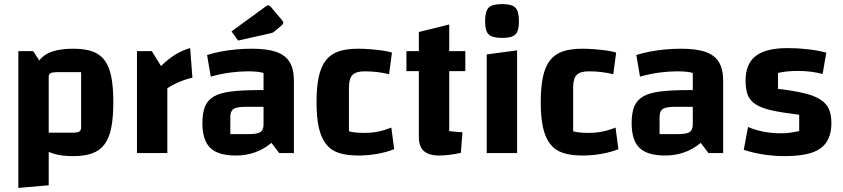

<svg xmlns="http://www.w3.org/2000/svg" viewBox="-20 -751 4135 942"><path d="M339 15Q280 15 239 2Q198 -11 174.5 -41.5Q151 -72 140.5 -123Q130 -174 130 -250Q130 -325 140.5 -376Q151 -427 174.5 -456.5Q198 -486 239 -499Q280 -512 339 -512Q395 -512 432.5 -499Q470 -486 493 -455.5Q516 -425 526 -374.5Q536 -324 536 -250Q536 -176 526 -125Q516 -74 493 -43Q470 -12 432 1.5Q394 15 339 15ZM219 -100H335Q360 -100 369 -105.5Q378 -111 378 -127V-397H262Q238 -397 228.5 -392Q219 -387 219 -373ZM70 171V-500H143L219 -383V158Z M725 -500 770 -427Q807 -463 841.5 -484Q876 -505 913 -515L924 -370Q905 -366 881.5 -357.5Q858 -349 836.5 -338.5Q815 -328 801 -318V0H652V-500Z M1137 12Q1050 12 1011.5 -25.5Q973 -63 973 -147Q973 -196 985.5 -227.5Q998 -259 1028 -277Q1058 -295 1112.5 -302Q1167 -309 1251 -309H1303V-227H1185Q1142 -227 1126 -216.5Q1110 -206 1110 -177V-93H1199Q1242 -93 1257.5 -103Q1273 -113 1273 -141V-393Q1247 -401 1197 -401Q1155 -401 1109.5 -395Q1064 -389 1014 -375L996 -481Q1027 -491 1063.5 -498Q1100 -505 1139 -508.5Q1178 -512 1216 -512Q1290 -512 1335 -496.5Q1380 -481 1401 -446.5Q1422 -412 1422 -355V0H1350L1312 -50Q1238 12 1137 12ZM1148 -552 1116 -597 1286 -721Q1292 -725 1296 -725Q1302 -725 1309 -717L1362 -654Q1370 -645 1370 -640Q1370 -633 1360 -625L1328 -598Q1323 -593 1318 -591Q1313 -589 1304 -587Z M1737 12Q1680 12 1641.5 -1Q1603 -14 1579 -45Q1555 -76 1544 -126Q1533 -176 1533 -250Q1533 -324 1544 -374.5Q1555 -425 1579 -455.5Q1603 -486 1642 -499Q1681 -512 1737 -512Q1765 -512 1796.5 -509.5Q1828 -507 1856.5 -503Q1885 -499 1903 -493L1889 -387Q1860 -394 1830.5 -397.5Q1801 -401 1769 -401Q1726 -401 1709 -383Q1692 -365 1692 -322V-107Q1718 -99 1769 -99Q1802 -99 1833 -105Q1864 -111 1900 -125L1914 -19Q1876 -4 1830.5 4Q1785 12 1737 12Z M2135 12Q2084 12 2059.5 -10Q2035 -32 2035 -79V-594L2184 -631V-108Q2199 -106 2214 -104.5Q2229 -103 2249 -102L2241 -1Q2209 6 2182.5 9Q2156 12 2135 12ZM1974 -402V-500H2263V-402Z M2368 -484 2517 -504V0H2368ZM2444 -565Q2395 -565 2377.5 -582Q2360 -599 2360 -647Q2360 -696 2377.5 -713.5Q2395 -731 2444 -731Q2491 -731 2508.5 -713.5Q2526 -696 2526 -647Q2526 -599 2509 -582Q2492 -565 2444 -565Z M2837 12Q2780 12 2741.5 -1Q2703 -14 2679 -45Q2655 -76 2644 -126Q2633 -176 2633 -250Q2633 -324 2644 -374.5Q2655 -425 2679 -455.5Q2703 -486 2742 -499Q2781 -512 2837 -512Q2865 -512 2896.5 -509.5Q2928 -507 2956.5 -503Q2985 -499 3003 -493L2989 -387Q2960 -394 2930.5 -397.5Q2901 -401 2869 -401Q2826 -401 2809 -383Q2792 -365 2792 -322V-107Q2818 -99 2869 -99Q2902 -99 2933 -105Q2964 -111 3000 -125L3014 -19Q2976 -4 2930.5 4Q2885 12 2837 12Z M3243 12Q3156 12 3117.5 -25.5Q3079 -63 3079 -147Q3079 -196 3091.5 -227.5Q3104 -259 3134 -277Q3164 -295 3218.5 -302Q3273 -309 3357 -309H3409V-227H3291Q3248 -227 3232 -216.5Q3216 -206 3216 -177V-93H3305Q3348 -93 3363.5 -103Q3379 -113 3379 -141V-393Q3353 -401 3303 -401Q3261 -401 3215.5 -395Q3170 -389 3120 -375L3102 -481Q3133 -491 3169.5 -498Q3206 -505 3245 -508.5Q3284 -512 3322 -512Q3396 -512 3441 -496.5Q3486 -481 3507 -446.5Q3528 -412 3528 -355V0H3456L3418 -50Q3344 12 3243 12Z M3638 -356Q3638 -438 3688 -476.5Q3738 -515 3844 -515Q3895 -515 3942.5 -509.5Q3990 -504 4034 -493L4016 -388Q3991 -395 3960 -399Q3929 -403 3896 -403Q3869 -403 3842 -400.5Q3815 -398 3797 -393V-315Q3875 -306 3926 -293.5Q3977 -281 4006 -262Q4035 -243 4047 -215.5Q4059 -188 4059 -148Q4059 -91 4035.5 -54.5Q4012 -18 3961.5 -1.5Q3911 15 3829 15Q3778 15 3726 7Q3674 -1 3629 -16L3650 -128Q3723 -97 3812 -97Q3833 -97 3853.5 -99.5Q3874 -102 3901 -108V-188Q3818 -198 3766.5 -209.5Q3715 -221 3687 -239.5Q3659 -258 3648.5 -285.5Q3638 -313 3638 -356Z"/></svg>

Font: Changa SemiBold
Style: Regular
Weight: 600
Designer: Eduardo Rodriguez Tunni
Foundry: Eduardo Rodriguez Tunni
Version: Version 3.002; ttfautohint (v1.8.2)